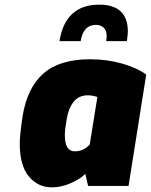

<svg xmlns="http://www.w3.org/2000/svg" viewBox="-20 -800 649 826"><path d="M65 -182Q65 -218 77 -299Q97 -423 167 -484Q237 -545 367 -545Q441 -545 505.5 -526.5Q570 -508 609 -479L533 0H359L347 -52Q324 -29 283.5 -11.5Q243 6 203 6Q143 6 104 -41Q65 -88 65 -182ZM366 -178 399 -383Q393 -385 381.5 -387.5Q370 -390 358 -390Q320 -390 297.5 -363Q275 -336 267 -288Q259 -243 259 -218Q259 -149 302 -149Q339 -149 366 -178ZM407 -780Q468 -780 499 -751Q530 -722 530 -665Q530 -653 526 -623H437Q439 -637 439 -643Q439 -669 426 -681Q413 -693 393 -693Q338 -693 327 -623H236Q248 -701 291 -740.5Q334 -780 407 -780Z"/></svg>

Font: Exo Black
Style: Italic
Weight: 900
Italic angle: -9°
Designer: Natanael Gama
Foundry: Natanael Gama
Version: Version 1.500; ttfautohint (v1.6)